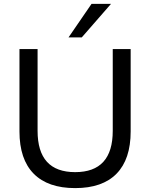

<svg xmlns="http://www.w3.org/2000/svg" viewBox="-20 -957 771 986"><path d="M366 9Q226 9 153 -65Q80 -139 80 -282V-705H173V-285Q173 -73 366 -73Q559 -73 559 -285V-705H651V-282Q651 -139 578.5 -65Q506 9 366 9ZM332 -765 450 -937H550L400 -765Z"/></svg>

Font: Nunito Sans Medium
Style: Regular
Weight: 500
Designer: Vernon Adams
Foundry: Vernon Adams
Version: Version 3.101; ttfautohint (v1.8.4.7-5d5b);gftools[0.9.27]